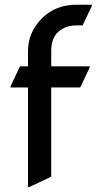

<svg xmlns="http://www.w3.org/2000/svg" viewBox="-20 -767 455 807"><path d="M97.7 19.5V-399.4H24.4V-404.3L64 -488.3H97.7V-551.8Q97.7 -632.3 158.2 -691.9Q214.8 -747.1 300.3 -747.1H366.2V-742.2L327.1 -660.2H300.3Q256.3 -660.2 225.6 -633.8Q195.3 -607.4 195.3 -551.8V-488.3H356.9V-483.4L317.4 -399.4H195.3V-24.4L102.5 19.5Z"/></svg>

Font: Nova Round
Style: Book
Weight: 400
Version: Version 2.000